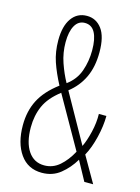

<svg xmlns="http://www.w3.org/2000/svg" viewBox="-113 -788 630 863"><g transform="rotate(15 202.5 -357.0)"><path d="M183 -724Q226 -724 252.5 -688.5Q279 -653 279 -580Q279 -512 255.5 -462.5Q232 -413 188 -379L314 -154Q328 -183 338.5 -227Q349 -271 348 -312H383Q383 -266 370 -212Q357 -158 336 -120L405 0H364L315 -90Q290 -48 254 -19Q218 10 168 10Q103 10 67 -41Q31 -92 31 -175Q31 -241 57.5 -292.5Q84 -344 144 -389Q117 -440 101.5 -485.5Q86 -531 86 -585Q86 -651 112 -687.5Q138 -724 183 -724ZM182 -691Q152 -691 136 -662.5Q120 -634 120 -585Q120 -536 135.5 -491Q151 -446 172 -408Q213 -438 229 -483.5Q245 -529 245 -580Q245 -633 229.5 -662Q214 -691 182 -691ZM160 -360Q108 -320 88 -275Q68 -230 68 -175Q68 -105 95 -65Q122 -25 170 -25Q210 -25 241 -52Q272 -79 295 -122Z"/></g></svg>

Font: Noto Sans Devanagari ExtraCondensed ExtraLight
Style: Regular
Weight: 200
Width: 2
Designer: Jelle Bosma - Monotype Design Team
Foundry: Monotype Imaging Inc.
Version: Version 2.004; ttfautohint (v1.8.4.7-5d5b)